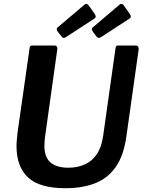

<svg xmlns="http://www.w3.org/2000/svg" viewBox="-20 -982 757 1012"><path d="M646 -262Q632 -162 590 -102Q548 -42 481 -16Q414 10 325 10Q189 10 128 -46.5Q67 -103 67 -212Q67 -229 69 -248Q71 -267 73 -287L136 -728Q137 -737 140 -739.5Q143 -742 149 -742H268Q276 -742 280 -736Q284 -730 282 -722L217 -258Q216 -246 215 -235.5Q214 -225 214 -214Q214 -153 246.5 -125.5Q279 -98 340 -98Q389 -98 427.5 -115.5Q466 -133 491 -170.5Q516 -208 524 -268L589 -729Q591 -737 593 -739.5Q595 -742 602 -742H697Q704 -742 708 -736Q712 -730 711 -722L646 -262ZM447 -954 479 -909Q483 -902 484.5 -896Q486 -890 476 -883L327 -786Q318 -781 313.5 -782.5Q309 -784 305 -789L285 -814Q281 -820 279.5 -826.5Q278 -833 281 -835L427 -959Q433 -963 438.5 -961Q444 -959 447 -954ZM632 -954 664 -909Q668 -902 669.5 -896Q671 -890 661 -883L512 -786Q503 -781 498.5 -782.5Q494 -784 489 -789L470 -814Q466 -820 464.5 -826.5Q463 -833 466 -835L612 -959Q618 -963 623.5 -961Q629 -959 632 -954Z"/></svg>

Font: Libre Franklin Thin SemiBold
Style: Italic
Weight: 600
Italic angle: -8°
Version: Version 3.000